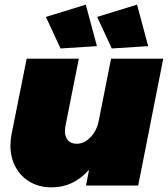

<svg xmlns="http://www.w3.org/2000/svg" viewBox="-20 -800 726 828"><path d="M25 -172Q25 -194 30 -222L95 -547H320L262 -256Q260 -242 260 -235Q260 -209 273.5 -194.5Q287 -180 311 -180Q343 -180 370.5 -208.5Q398 -237 406 -280L459 -547H684L576 0H351L364 -68Q297 8 203 8Q150 8 110 -15Q70 -38 47.5 -79Q25 -120 25 -172ZM350 -780 398 -601 241 -591 178 -727ZM571 -780 619 -601 462 -591 399 -727Z"/></svg>

Font: Gontserrat Black
Style: Italic
Weight: 900
Italic angle: -11.3°
Designer: Julieta Ulanovsky
Foundry: Julieta Ulanovsky
Version: Version 6.001